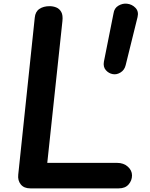

<svg xmlns="http://www.w3.org/2000/svg" viewBox="-20 -1038 828 1058"><path d="M147 0Q112 0 94.5 -21.8Q77 -43.5 80.5 -75.5L171.5 -940.5Q174.5 -973.5 197 -988.8Q219.5 -1004 253.5 -1004Q272.5 -1004 290 -997Q307.5 -990 317.5 -972.2Q327.5 -954.5 324 -922L240.5 -140.5H625.5Q661 -140.5 684.2 -119.8Q707.5 -99 707.5 -71.5Q707.5 -43.5 688.8 -21.8Q670 0 634.5 0ZM601.5 -629.5Q579 -633.5 563.2 -651.5Q547.5 -669.5 552.5 -698L605.5 -964Q609.5 -993.5 633 -1007Q656.5 -1020.5 680.5 -1017.5Q707.5 -1014.5 726.5 -994.8Q745.5 -975 738 -944L672.5 -679Q666 -652 644.5 -638.8Q623 -625.5 601.5 -629.5Z"/></svg>

Font: Edu SA Hand
Style: Bold
Weight: 700
Designer: Tina and Corey Anderson, Eben Sorkin, Mirko Velimirovic
Foundry: Google for Education
Version: Version 2.000